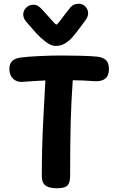

<svg xmlns="http://www.w3.org/2000/svg" viewBox="-20 -994 631 1024"><path d="M561 -626Q561 -591 541.5 -575Q522 -559 486 -561Q414 -566 368 -566Q360 -453 357 -340Q354 -228 354 -56Q354 -19 339.5 -4.5Q325 10 284 10Q241 10 222 -5Q203 -20 203 -55Q203 -201 210 -340L222 -565Q178 -563 151 -561L107 -558Q103 -557 95 -557Q66 -557 48 -576Q30 -595 30 -626Q30 -655 45.5 -669Q61 -683 89 -687Q125 -692 190 -695Q255 -698 310 -698Q355 -698 412.5 -696.5Q470 -695 497 -692Q527 -689 544 -674.5Q561 -660 561 -626ZM450 -922Q450 -905 435 -885L418 -862Q386 -818 367 -796.5Q348 -775 326 -762Q304 -749 276 -749Q253 -749 224.5 -770.5Q196 -792 175.5 -814.5Q155 -837 119 -879Q104 -897 104 -917Q104 -938 120 -953.5Q136 -969 158 -969Q171 -969 181.5 -963Q192 -957 206 -942Q228 -918 249 -894Q275 -863 281 -863Q285 -863 297.5 -879.5Q310 -896 313 -900L354 -953Q371 -974 400 -974Q421 -974 435.5 -959Q450 -944 450 -922Z"/></svg>

Font: Mali
Style: Bold
Weight: 700
Designer: Kitiyaporn Chalermlarp | Katatrad Aksorn Co.,Ltd.
Foundry: Cadson Demak Co.,Ltd.
Version: Version 1.000; ttfautohint (v1.6)